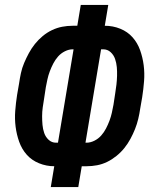

<svg xmlns="http://www.w3.org/2000/svg" viewBox="-20 -755 634 775"><path d="M185 0 199 -84Q167 -84 137.5 -96Q108 -108 88 -130.5Q68 -153 57.5 -182.5Q47 -212 43 -243.5Q39 -275 41.5 -307.5Q44 -340 49 -372L57 -418Q60 -439 64.5 -460Q69 -481 77.5 -501Q86 -521 96.5 -540.5Q107 -560 121 -577.5Q135 -595 152.5 -609.5Q170 -624 190 -633.5Q210 -643 231 -647Q252 -651 273 -651H292L306 -735H417L403 -651Q436 -651 465.5 -639Q495 -627 515 -604.5Q535 -582 545.5 -552.5Q556 -523 560 -491.5Q564 -460 561.5 -427.5Q559 -395 554 -363L546 -317Q543 -296 538 -275Q533 -254 525 -234Q517 -214 506.5 -194.5Q496 -175 482 -157.5Q468 -140 450 -125.5Q432 -111 412.5 -101.5Q393 -92 372 -88Q351 -84 330 -84H310L296 0ZM325 -179H329Q345 -179 361 -187Q377 -195 388.5 -208Q400 -221 408 -236.5Q416 -252 422 -268Q428 -284 431.5 -300Q435 -316 438 -332L445 -378Q448 -396 450 -413.5Q452 -431 452.5 -449Q453 -467 451.5 -484Q450 -501 444.5 -517Q439 -533 426.5 -544.5Q414 -556 396 -556H388ZM214 -179 277 -556H274Q258 -556 242 -548Q226 -540 214.5 -527Q203 -514 195 -498.5Q187 -483 181 -467Q175 -451 171.5 -435Q168 -419 165 -403L158 -357Q155 -339 152.5 -321.5Q150 -304 150 -286Q150 -268 151.5 -251Q153 -234 158.5 -218Q164 -202 176.5 -190.5Q189 -179 206 -179Z"/></svg>

Font: Iosevka QP
Style: Bold Italic
Weight: 700
Italic angle: -9°
Designer: Belleve Invis
Foundry: Belleve Invis
Version: Version 20.0.0; ttfautohint (v1.8.4)